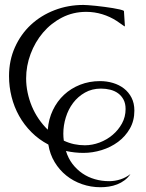

<svg xmlns="http://www.w3.org/2000/svg" viewBox="-20 -618 599 789"><path d="M334.5 -569.3Q280.3 -569.3 234.9 -545.9Q189.5 -522.5 156.7 -483.9Q124 -445.3 105.7 -396.2Q87.4 -347.2 87.4 -295.9Q87.4 -266.6 93.5 -237.5Q99.6 -208.5 110.8 -181.4Q122.1 -154.3 138.7 -129.9Q155.3 -105.5 176.3 -85Q179.7 -128.9 197.3 -165.5Q214.8 -202.1 243.2 -228.5Q271.5 -254.9 309.3 -269.8Q347.2 -284.7 391.1 -284.7Q418.9 -284.7 444.3 -277.1Q469.7 -269.5 489.3 -254.4Q508.8 -239.3 520.5 -216.6Q532.2 -193.8 532.2 -163.6Q532.2 -122.1 513.7 -89.6Q495.1 -57.1 465.1 -34.9Q435.1 -12.7 397.7 -1.2Q360.4 10.3 322.8 10.3Q304.7 10.3 286.6 8.3Q268.6 6.3 251 2.4Q260.3 32.7 277.8 55.7Q295.4 78.6 318.6 94.5Q341.8 110.4 369.9 118.4Q397.9 126.5 428.7 126.5Q452.1 126.5 474.9 119.1Q497.6 111.8 516.1 97.2Q505.9 112.3 491.9 122.8Q478 133.3 461.7 139.6Q445.3 146 427.7 148.7Q410.2 151.4 393.1 151.4Q353.5 151.4 317.4 138.9Q281.2 126.5 252.7 103.5Q224.1 80.6 204.6 48.3Q185.1 16.1 178.7 -23.9Q139.6 -44.4 109.4 -74.7Q79.1 -105 58.6 -141.6Q38.1 -178.2 27.6 -220Q17.1 -261.7 17.1 -305.2Q17.1 -369.6 41.3 -423.6Q65.4 -477.5 106.9 -516.1Q148.4 -554.7 204.1 -576.2Q259.8 -597.7 322.8 -597.7Q329.6 -597.7 343.3 -596.7Q356.9 -595.7 373.8 -594Q390.6 -592.3 409.2 -589.8Q427.7 -587.4 443.8 -584.7Q460 -582 472.4 -579.1Q484.9 -576.2 489.3 -573.2L493.2 -511.7L492.2 -509.3Q483.9 -514.6 476.1 -520.5Q468.3 -526.4 460 -531.7Q432.1 -549.8 399.9 -559.6Q367.7 -569.3 334.5 -569.3ZM395 -253.9Q357.9 -253.9 329.1 -237.5Q300.3 -221.2 280.5 -195.1Q260.7 -168.9 250.5 -135.7Q240.2 -102.5 240.2 -68.8Q240.2 -61.5 240.7 -54.4Q241.2 -47.4 242.2 -40Q262.7 -30.3 284.4 -25.6Q306.2 -21 328.6 -21Q358.9 -21 388.9 -32.2Q418.9 -43.5 442.6 -63.5Q466.3 -83.5 481.2 -110.6Q496.1 -137.7 496.1 -169.9Q496.1 -192.4 487.8 -208.3Q479.5 -224.1 465.6 -234.4Q451.7 -244.6 433.3 -249.3Q415 -253.9 395 -253.9Z"/></svg>

Font: CAT Linz
Style: Regular
Weight: 400
Designer: Peter Wiegel
Foundry: Peter Wiegel
Version: Version 1.08